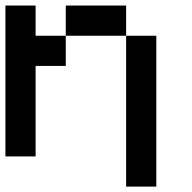

<svg xmlns="http://www.w3.org/2000/svg" viewBox="-20 -576 707 707"><path d="M111.1 -333.3V0H0V-555.6H111.1V-444.4H222.2V-333.3ZM555.6 111.1H444.4V-444.4H555.6ZM444.4 -444.4H222.2V-555.6H444.4Z"/></svg>

Font: Pixeloid Mono
Style: Regular
Weight: 400
Monospace: yes
Designer: GGBotNet
Foundry: GGBotNet
Version: 0.5